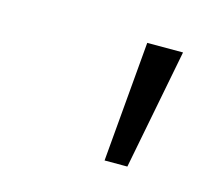

<svg xmlns="http://www.w3.org/2000/svg" viewBox="-45 -795 310 285"><g transform="rotate(15 110.5 -652.5)"><path d="M135 -560 151 -745H206L170 -560Z"/></g></svg>

Font: Plus Jakarta Sans ExtraLight
Style: Italic
Weight: 200
Italic angle: -8°
Designer: Gumpita Rahayu
Foundry: Tokotype
Version: Version 2.071; ttfautohint (v1.8.4.7-5d5b);gftools[0.9.29]